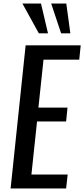

<svg xmlns="http://www.w3.org/2000/svg" viewBox="-20 -1066 477 1086"><path d="M199.7 -877.4 106.9 -1045.9H211.9L251.5 -877.4ZM325.7 -877.4 269.5 -1045.9H355L377.9 -877.4ZM40 0 125 -809.6H436.5L428.2 -728.5H226.1L197.3 -457.5H361.8L354 -378.9H189.5L157.7 -78.6H362.8L354 0Z"/></svg>

Font: Oswald
Style: Regular
Weight: 400
Designer: Vernon Adams
Foundry: Vernon Adams
Version: 3.0; ttfautohint (v0.94.23-7a4d-dirty) -l 8 -r 50 -G 200 -x 